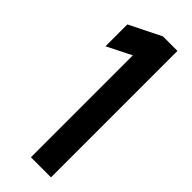

<svg xmlns="http://www.w3.org/2000/svg" viewBox="-233 -720 746 746"><g transform="rotate(45 140.0 -347.5)"><path d="M129.9 -560.1 29.8 -509.8V-629.9L160.2 -694.8H240.2V0H129.9Z"/></g></svg>

Font: Horta
Style: Regular
Weight: 600
Width: 3
Version: Version 0.11